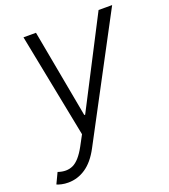

<svg xmlns="http://www.w3.org/2000/svg" viewBox="-148 -644 836 948"><g transform="rotate(-20 270.0 -170.0)"><path d="M48.7 204.2Q29.8 204.2 14 200.6Q-1.8 197.1 -10.7 192.8L16 136.7Q60.7 152 95.3 135.7Q130 119.3 163.4 58.2L193.2 2.8L85.2 -545.5H150.9L236.2 -82.4H240.8L479.8 -545.5H551.1L215.6 85.6Q183.2 146.7 140.8 175.4Q98.4 204.2 48.7 204.2Z"/></g></svg>

Font: Inter Light  BETA
Style: Italic
Weight: 300
Italic angle: 9.39999°
Designer: Rasmus Andersson
Foundry: rsms
Version: Version 3.011;git-f93a4a705